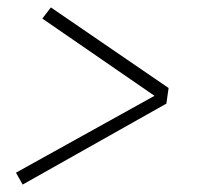

<svg xmlns="http://www.w3.org/2000/svg" viewBox="-20 -598 540 517"><path d="M41 -101 23 -133 396 -340 94 -548 117 -578 434 -361 428 -319Z"/></svg>

Font: Iosevka Extralight Oblique
Style: Regular
Weight: 200
Italic angle: -9°
Monospace: yes
Designer: Belleve Invis
Foundry: Belleve Invis
Version: Version 32.5.0; ttfautohint (v1.8.4)